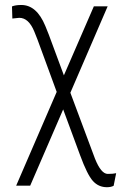

<svg xmlns="http://www.w3.org/2000/svg" viewBox="-20 -554 493 782"><path d="M66.9 -533.7Q129.4 -533.7 164.6 -448.2L178.7 -413.1L240.2 -247.1L362.3 -528.3H418.5L266.6 -176.3L366.7 91.8Q391.6 154.3 418.9 154.3Q441.4 154.3 453.1 151.4L442.9 202.6Q432.1 208.5 415.5 208.5Q381.3 208.5 358.4 183.1Q335.4 157.7 306.2 78.1L237.3 -108.4L103 202.1H45.9L210.9 -179.7L132.8 -392.6L119.6 -425.8Q96.7 -481.4 58.6 -481.4L30.3 -478.5L28.8 -527.8Q43 -533.7 66.9 -533.7Z"/></svg>

Font: Roboto Condensed Light
Style: Regular
Weight: 300
Designer: Google
Version: Version 2.134; 2016